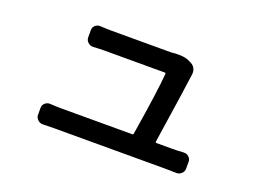

<svg xmlns="http://www.w3.org/2000/svg" viewBox="-82 -688 1165 871"><g transform="rotate(20 500.0 -253.0)"><path d="M688.5 -100.6Q688.5 -95.7 692.4 -95.7H772.5Q792 -95.7 824.2 -97.7Q838.9 -98.6 849.1 -88.9Q859.4 -79.1 859.4 -65.4V-32.2Q859.4 -18.6 849.1 -8.8Q838.9 1 824.2 1Q794.9 0 774.4 0H235.4Q210.9 0 179.7 1Q178.7 1 178.7 1Q165 1 155.3 -8.8Q144.5 -18.6 144.5 -32.2V-66.4Q144.5 -80.1 155.3 -89.4Q166 -98.6 179.7 -97.7Q208 -95.7 235.4 -95.7H576.2Q581.1 -95.7 582 -100.6Q618.2 -324.2 624 -404.3Q624 -409.2 619.1 -409.2H327.1Q306.6 -409.2 272.5 -407.2Q258.8 -407.2 248.5 -417Q238.3 -426.8 238.3 -440.4V-475.6Q238.3 -489.3 248 -498Q257.8 -506.8 270.5 -506.8Q271.5 -506.8 272.5 -506.8Q302.7 -504.9 326.2 -504.9H610.4Q622.1 -504.9 635.7 -506.8Q645.5 -506.8 654.3 -506.8Q681.6 -506.8 701.2 -498L714.8 -491.2Q728.5 -484.4 734.9 -470.7Q741.2 -457 738.3 -442.4Q738.3 -442.4 738.3 -441.4Q738.3 -440.4 738.3 -440.4Q729.5 -371.1 688.5 -100.6Z"/></g></svg>

Font: Gen Jyuu Gothic L Monospace Medium
Style: Regular
Weight: 500
Designer: [Source Han Sans]
Ryoko NISHIZUKA  (kana & ideographs); Paul D. Hunt (Latin, Greek & Cyrillic); Wenlong ZHANG  (bopomofo
Version: Version 1.002.20150607